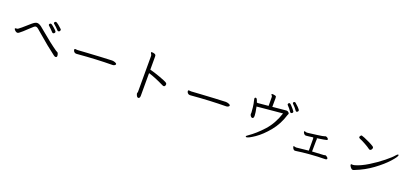

<svg xmlns="http://www.w3.org/2000/svg" viewBox="42 -1936 6797 3175"><g transform="rotate(20 3440.0 -349.0)"><path d="M769 -530Q752 -549 725.5 -574.5Q699 -600 678 -616Q672 -621 672 -628Q672 -637 680 -645.5Q688 -654 698 -654Q713 -654 751.5 -622.5Q790 -591 812 -569Q817 -564 817 -554Q817 -542 809 -532Q801 -522 787 -522Q777 -522 769 -530ZM716 -462Q706 -462 698 -471Q681 -490 655 -515.5Q629 -541 609 -559Q603 -565 603 -572Q603 -582 611.5 -590Q620 -598 630 -598Q638 -598 643 -594Q659 -585 695.5 -553Q732 -521 742 -507Q747 -499 747 -493Q747 -483 737.5 -472.5Q728 -462 716 -462ZM148 -335Q195 -368 266 -433Q287 -452 329 -488Q357 -511 376.5 -521.5Q396 -532 416 -532Q449 -532 494 -497Q504 -489 552 -449Q733 -296 863 -206Q870 -202 879.5 -197.5Q889 -193 894 -189Q900 -184 906 -166Q912 -148 912 -133Q912 -107 887 -107Q873 -107 855 -121Q707 -231 521 -393Q504 -407 488 -421Q472 -435 458 -447Q433 -468 415 -468Q399 -468 380 -452Q361 -437 313 -391Q233 -313 184 -277Q168 -267 157 -267Q144 -267 130 -276Q116 -285 106 -297.5Q96 -310 96 -317Q96 -320 97 -321Q103 -328 117 -328H124Q137 -328 148 -335Z M1871 -336Q1871 -324 1854.5 -314.5Q1838 -305 1821 -305Q1541 -303 1213 -275Q1205 -274 1192 -274Q1173 -274 1160.5 -284Q1148 -294 1142.5 -306.5Q1137 -319 1137 -326Q1137 -333 1141 -337.5Q1145 -342 1152 -342Q1159 -342 1168.5 -340.5Q1178 -339 1190 -339H1194Q1301 -345 1350 -349Q1624 -366 1787 -372H1790Q1813 -372 1842 -362Q1871 -352 1871 -336Z M2362 -687Q2359 -693 2353 -701.5Q2347 -710 2347 -716Q2347 -719 2348 -721Q2350 -726 2364 -726Q2386 -726 2408 -718Q2425 -711 2429.5 -701.5Q2434 -692 2434 -673V-446Q2508 -428 2616 -389Q2724 -350 2750 -331Q2763 -322 2763 -306Q2763 -290 2755 -277.5Q2747 -265 2733 -265Q2724 -265 2708 -273Q2548 -352 2434 -385V11Q2434 54 2411 60Q2409 61 2405 61Q2388 61 2377.5 43Q2367 25 2362 5Q2361 2 2361 -2Q2361 -8 2364.5 -17Q2368 -26 2368 -31V-659Q2368 -675 2362 -687Z M3871 -336Q3871 -324 3854.5 -314.5Q3838 -305 3821 -305Q3541 -303 3213 -275Q3205 -274 3192 -274Q3173 -274 3160.5 -284Q3148 -294 3142.5 -306.5Q3137 -319 3137 -326Q3137 -333 3141 -337.5Q3145 -342 3152 -342Q3159 -342 3168.5 -340.5Q3178 -339 3190 -339H3194Q3301 -345 3350 -349Q3624 -366 3787 -372H3790Q3813 -372 3842 -362Q3871 -352 3871 -336Z M4471 -725Q4467 -731 4461 -738.5Q4455 -746 4455 -750V-752Q4457 -757 4474 -757Q4495 -757 4520 -750Q4534 -746 4537.5 -738.5Q4541 -731 4541 -714L4540 -558L4783 -581Q4803 -581 4818 -567Q4833 -553 4833 -542Q4833 -539 4829 -531Q4825 -524 4822 -516Q4770 -344 4663 -214Q4556 -84 4450 -11.5Q4344 61 4309 61Q4301 61 4297.5 57Q4294 53 4294 50Q4294 42 4322 23Q4444 -60 4563 -191.5Q4682 -323 4744 -516Q4655 -509 4504 -494Q4353 -479 4328 -477L4299 -474H4293Q4304 -428 4310 -381.5Q4316 -335 4316 -320Q4316 -297 4311 -286.5Q4306 -276 4295 -273L4290 -272Q4276 -272 4263 -287Q4250 -302 4247 -319L4246 -326Q4246 -331 4247 -337Q4248 -343 4248 -348V-351Q4248 -376 4240 -443.5Q4232 -511 4221 -546Q4214 -574 4214 -585Q4214 -606 4235 -606Q4243 -606 4252.5 -593Q4262 -580 4276 -537Q4286 -535 4291 -535H4295L4477 -552L4476 -705Q4476 -718 4471 -725ZM4865 -568Q4853 -568 4847 -578Q4832 -602 4808.5 -630Q4785 -658 4768 -675Q4764 -679 4764 -686Q4764 -696 4772 -704.5Q4780 -713 4790 -713Q4800 -713 4822.5 -689.5Q4845 -666 4865.5 -641Q4886 -616 4892 -607Q4895 -603 4895 -596Q4895 -585 4885.5 -576.5Q4876 -568 4865 -568ZM4844 -723Q4838 -729 4838 -736Q4838 -745 4845.5 -752Q4853 -759 4863 -759Q4871 -759 4878 -753Q4901 -735 4936.5 -699.5Q4972 -664 4972 -647Q4972 -638 4961 -627Q4951 -619 4943 -619Q4933 -619 4924 -631Q4913 -649 4889.5 -676Q4866 -703 4844 -723Z M5654 -44Q5525 -43 5386.5 -31.5Q5248 -20 5160 -6Q5142 -4 5139 -4Q5123 -4 5112 -16.5Q5101 -29 5096 -43Q5091 -57 5091 -62Q5091 -67 5093 -69Q5095 -70 5098 -70Q5104 -70 5119 -64Q5129 -61 5140 -61Q5243 -74 5355 -84L5354 -294Q5354 -299 5351.5 -306Q5349 -313 5348 -315Q5319 -311 5276 -305.5Q5233 -300 5222 -300Q5203 -300 5188 -319Q5173 -338 5173 -354Q5173 -359 5175 -360.5Q5177 -362 5181 -362Q5186 -362 5196 -358.5Q5206 -355 5212 -354H5235Q5286 -360 5395 -374.5Q5504 -389 5517 -396Q5521 -397 5525.5 -399.5Q5530 -402 5535 -402H5538Q5552 -402 5568 -391Q5584 -380 5586 -368V-364Q5586 -356 5578 -352Q5570 -348 5526 -340.5Q5482 -333 5407 -322Q5415 -315 5415 -308Q5415 -304 5414 -301Q5413 -298 5413 -294Q5413 -269 5412 -261Q5412 -251 5411.5 -221Q5411 -191 5410 -89Q5526 -97 5614 -100Q5617 -100 5625.5 -103Q5634 -106 5639 -106H5641Q5651 -105 5669 -91.5Q5687 -78 5688 -67V-65Q5688 -44 5654 -44Z M6094 -618Q6101 -618 6146.5 -599.5Q6192 -581 6242 -556.5Q6292 -532 6320 -513Q6336 -503 6336 -489Q6336 -475 6325.5 -458.5Q6315 -442 6298 -442Q6289 -442 6281 -448Q6252 -471 6186.5 -507.5Q6121 -544 6083 -558Q6063 -566 6063 -582Q6063 -592 6068 -598Q6079 -618 6094 -618ZM6143 -33Q6131 -33 6117.5 -45.5Q6104 -58 6094 -75Q6084 -92 6084 -102Q6084 -108 6088 -111Q6093 -114 6097 -114Q6100 -114 6105 -113Q6110 -112 6119 -112Q6133 -112 6150 -117Q6251 -145 6373 -220Q6495 -295 6595.5 -376.5Q6696 -458 6727 -497Q6752 -528 6768 -528Q6776 -528 6776 -519Q6776 -491 6693 -398.5Q6610 -306 6473.5 -205.5Q6337 -105 6175 -42Q6156 -33 6143 -33Z"/></g></svg>

Font: Iansui
Style: Regular
Weight: 400
Designer: But Ko / Fontworks Inc.
Foundry: zi-hi.com / Fontworks Inc.
Version: Version 1.002